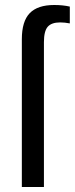

<svg xmlns="http://www.w3.org/2000/svg" viewBox="-20 -744 298 764"><path d="M154.8 -576.2V0H66.9V-587.9Q66.9 -659.2 98.4 -691.7Q129.9 -724.1 195.8 -724.1Q230 -724.1 257.8 -717.8V-650.9Q237.8 -654.8 219.2 -654.8Q185.1 -654.8 169.9 -637.5Q154.8 -620.1 154.8 -576.2Z"/></svg>

Font: Libra Sans Modern
Style: Regular
Weight: 400
Foundry: Stefan Peev, Context Ltd
Version: Version 1.000